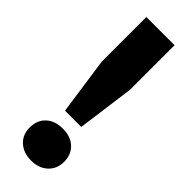

<svg xmlns="http://www.w3.org/2000/svg" viewBox="-251 -758 785 785"><g transform="rotate(45 141.0 -366.0)"><path d="M94.5 -234 59 -482V-740H222V-482L188.5 -234ZM140.5 8.5Q96.5 8.5 68.8 -16.5Q41 -41.5 41 -83.5Q41 -126 68 -151Q95 -176 140.5 -176Q186 -176 213 -150.5Q240 -125 240 -83.5Q240 -42.5 212.5 -17Q185 8.5 140.5 8.5Z"/></g></svg>

Font: Encode Sans SemiCondensed
Style: Bold
Weight: 700
Width: 4
Designer: Multiple Designers
Foundry: Impallari Type
Version: Version 3.002